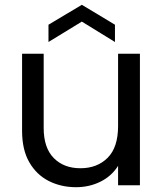

<svg xmlns="http://www.w3.org/2000/svg" viewBox="-20 -772 680 800"><path d="M162 -239Q162 -156 204 -113.5Q246 -71 315 -71Q385 -71 428.5 -114.5Q472 -158 472 -247V-548H563V0H472V-81Q445 -38 398.5 -15Q352 8 297 8Q234 8 183 -18Q132 -44 102 -96Q72 -148 72 -227V-548H162ZM459 -597 321 -682 182 -597V-669L321 -752L459 -669Z"/></svg>

Font: Poppins
Style: Regular
Weight: 400
Designer: Ninad Kale (Devanagari), Jonny Pinhorn (Latin)
Version: Version 5.002